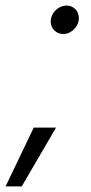

<svg xmlns="http://www.w3.org/2000/svg" viewBox="-57 -532 327 689"><path d="M170 -410Q151 -410 138 -423Q125 -436 125 -455Q125 -470 133 -483Q141 -496 154 -504Q167 -512 182 -512Q201 -512 213.5 -499Q226 -486 226 -466Q226 -452 218 -439Q210 -426 197.5 -418Q185 -410 170 -410ZM-37 137 64 -74H144L21 137Z"/></svg>

Font: Red Hat Display VF
Style: Italic
Weight: 300
Italic angle: -12°
Designer: Pentagram, MCKL
Foundry: Pentagram, MCKL
Version: Version 1.010